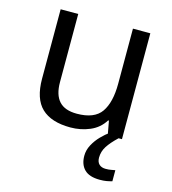

<svg xmlns="http://www.w3.org/2000/svg" viewBox="-112 -628 842 939"><g transform="rotate(15 309.0 -158.0)"><path d="M533 -536V0H461L448 -71H444Q418 -29 372 -9.5Q326 10 274 10Q177 10 128 -36.5Q79 -83 79 -185V-536H168V-191Q168 -127 197 -95Q226 -63 287 -63Q376 -63 410.5 -113Q445 -163 445 -257V-536ZM448 116Q448 138 460 149.5Q472 161 493 161Q510 161 521.5 158.5Q533 156 541 155V211Q527 215 513 217.5Q499 220 479 220Q426 220 401 195Q376 170 376 126Q376 97 390.5 70Q405 43 426.5 21Q448 -1 468 -15L516 0Q482 32 465 58.5Q448 85 448 116Z"/></g></svg>

Font: Noto Sans Gunjala Gondi
Style: Regular
Weight: 400
Designer: Ek Type
Foundry: Ek Type
Version: Version 1.004